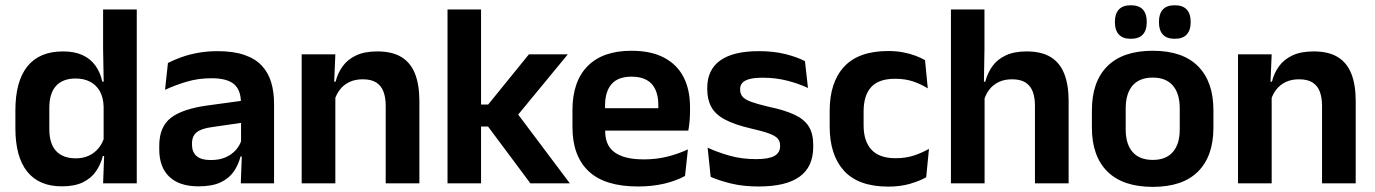

<svg xmlns="http://www.w3.org/2000/svg" viewBox="-20 -697 5226 730"><path d="M215 11.5Q128.5 11.5 83.5 -44.5Q38.5 -100.5 38.5 -209.5V-277Q38.5 -387.5 84 -444.5Q129.5 -501.5 219.5 -501.5Q263.5 -501.5 293.8 -487.5Q324 -473.5 342.8 -447.5Q361.5 -421.5 369 -386.5H406.5L374 -291.5Q373 -326 359.8 -349.8Q346.5 -373.5 323 -386Q299.5 -398.5 267.5 -398.5Q219 -398.5 193.2 -370.5Q167.5 -342.5 167.5 -287V-206Q167.5 -151 193.2 -123Q219 -95 268.5 -95Q296.5 -95 318.5 -105.5Q340.5 -116 355.2 -134.2Q370 -152.5 376.5 -175.5L407 -104H371Q363 -72 345 -45.8Q327 -19.5 295.5 -4Q264 11.5 215 11.5ZM372 0 376.5 -120 374 -148.5V-349L374.5 -369.5L372 -510V-661H500V0Z M895.5 0 900 -120 896.5 -131V-284.5L896 -306.5Q896 -354.5 869.8 -377Q843.5 -399.5 784 -399.5Q733.5 -399.5 689.2 -386.2Q645 -373 607.5 -355.5L618.5 -457.5Q640.5 -469 668.8 -479.2Q697 -489.5 732 -496Q767 -502.5 807.5 -502.5Q867.5 -502.5 909 -488.2Q950.5 -474 975.2 -447.5Q1000 -421 1011 -384.2Q1022 -347.5 1022 -303V0ZM735 11.5Q662 11.5 623.8 -25Q585.5 -61.5 585.5 -129V-143Q585.5 -214.5 629.5 -248.8Q673.5 -283 769 -296L908 -315L915.5 -232.5L787.5 -214Q745.5 -208.5 727.8 -194Q710 -179.5 710 -151.5V-146.5Q710 -119 727.2 -103.8Q744.5 -88.5 781.5 -88.5Q814.5 -88.5 838 -99Q861.5 -109.5 876.8 -126.8Q892 -144 898.5 -165.5L916.5 -102H894.5Q886.5 -70.5 868.8 -44.8Q851 -19 819 -3.8Q787 11.5 735 11.5Z M1446.5 0V-294.5Q1446.5 -325.5 1438.2 -348Q1430 -370.5 1411 -383Q1392 -395.5 1359 -395.5Q1330 -395.5 1308.2 -385Q1286.5 -374.5 1272.8 -356.8Q1259 -339 1252 -316.5L1232 -386.5H1256Q1264 -419 1282.8 -445Q1301.5 -471 1333.8 -486.2Q1366 -501.5 1414.5 -501.5Q1471 -501.5 1506 -480.2Q1541 -459 1557.8 -417Q1574.5 -375 1574.5 -313V0ZM1127 0V-490.5H1255L1250 -371L1255 -360.5V0Z M1996.5 0 1835.5 -216H1792V-299.5H1836L1991 -490.5H2139L1940 -249V-275L2146.5 0ZM1681.5 0V-661H1809V0Z M2405.5 12Q2279.5 12 2218 -46Q2156.5 -104 2156.5 -214V-278Q2156.5 -387 2214 -445.5Q2271.5 -504 2381 -504Q2455 -504 2504.5 -478Q2554 -452 2578.8 -404.2Q2603.5 -356.5 2603.5 -290V-272.5Q2603.5 -254.5 2601.8 -235.8Q2600 -217 2597 -200.5H2481Q2482.5 -228 2482.8 -252.8Q2483 -277.5 2483 -297.5Q2483 -332 2472 -356.2Q2461 -380.5 2438.5 -393Q2416 -405.5 2381 -405.5Q2329.5 -405.5 2305 -377Q2280.5 -348.5 2280.5 -296V-250.5L2281 -236V-197.5Q2281 -174.5 2288.2 -155Q2295.5 -135.5 2312.5 -121.2Q2329.5 -107 2357.8 -99Q2386 -91 2428.5 -91Q2474.5 -91 2516.2 -101.2Q2558 -111.5 2595.5 -129L2584.5 -28Q2551 -9.5 2505.8 1.2Q2460.5 12 2405.5 12ZM2224.5 -200.5V-285.5H2571V-200.5Z M2864.5 12Q2805.5 12 2759.8 0.8Q2714 -10.5 2682 -24.5L2670.5 -135.5Q2708.5 -118 2754.2 -105Q2800 -92 2855 -92Q2903 -92 2924.5 -104.2Q2946 -116.5 2946 -141V-144Q2946 -160.5 2936.2 -171Q2926.5 -181.5 2902 -190.2Q2877.5 -199 2833 -209Q2771.5 -223.5 2735.8 -242.8Q2700 -262 2684.5 -290.2Q2669 -318.5 2669 -358V-362.5Q2669 -432 2718.5 -467.2Q2768 -502.5 2865 -502.5Q2922.5 -502.5 2966.8 -491.2Q3011 -480 3040.5 -464.5L3052 -362.5Q3017 -379 2973.5 -390.2Q2930 -401.5 2880 -401.5Q2847.5 -401.5 2828.8 -396.2Q2810 -391 2802 -381.5Q2794 -372 2794 -358.5V-356Q2794 -341 2802.8 -330Q2811.5 -319 2835 -310.2Q2858.5 -301.5 2901 -291.5Q2963 -278.5 3000.5 -261Q3038 -243.5 3055 -216.2Q3072 -189 3072 -145V-139Q3072 -63 3020.5 -25.5Q2969 12 2864.5 12Z M3357.5 12.5Q3244 12.5 3189.2 -47.5Q3134.5 -107.5 3134.5 -216V-276Q3134.5 -384 3189.5 -443.5Q3244.5 -503 3357.5 -503Q3387 -503 3412.8 -498.2Q3438.5 -493.5 3459.8 -485.5Q3481 -477.5 3497 -468.5L3507.5 -361Q3483 -376.5 3452.8 -387Q3422.5 -397.5 3383 -397.5Q3321 -397.5 3292.2 -365.8Q3263.5 -334 3263.5 -273.5V-220.5Q3263.5 -160.5 3293.2 -128Q3323 -95.5 3385 -95.5Q3424.5 -95.5 3455 -105.8Q3485.5 -116 3512 -131L3501.5 -23Q3477 -9 3440 1.8Q3403 12.5 3357.5 12.5Z M3915 0V-294.5Q3915 -325.5 3906.8 -348Q3898.5 -370.5 3879.5 -383Q3860.5 -395.5 3827.5 -395.5Q3798.5 -395.5 3777 -385Q3755.5 -374.5 3741.8 -356.8Q3728 -339 3721.5 -316.5L3695.5 -386.5H3726Q3734.5 -419 3753 -445Q3771.5 -471 3803.5 -486.2Q3835.5 -501.5 3883 -501.5Q3939.5 -501.5 3974.5 -480.2Q4009.5 -459 4026.2 -417Q4043 -375 4043 -313V0ZM3595.5 0V-661H3723V-510L3720.5 -357.5L3723.5 -348V0Z M4363 13.5Q4249 13.5 4190.2 -45Q4131.5 -103.5 4131.5 -211.5V-278Q4131.5 -386.5 4190.2 -445.2Q4249 -504 4363 -504Q4476.5 -504 4535 -445.2Q4593.5 -386.5 4593.5 -278V-211.5Q4593.5 -103.5 4535.2 -45Q4477 13.5 4363 13.5ZM4363 -89Q4413 -89 4439.2 -119Q4465.5 -149 4465.5 -205V-284.5Q4465.5 -341.5 4439.2 -371.8Q4413 -402 4363 -402Q4312.5 -402 4286.2 -371.8Q4260 -341.5 4260 -284.5V-205Q4260 -149 4286.2 -119Q4312.5 -89 4363 -89ZM4279 -549.5Q4249 -549.5 4234 -565.8Q4219 -582 4219 -611.5V-615Q4219 -644.5 4234 -660.8Q4249 -677 4279 -677Q4310.5 -677 4325.2 -660.8Q4340 -644.5 4340 -615V-611.5Q4340 -582 4325.2 -565.8Q4310.5 -549.5 4279 -549.5ZM4446.5 -549.5Q4416 -549.5 4401.2 -565.8Q4386.5 -582 4386.5 -611.5V-615Q4386.5 -644.5 4401.2 -660.8Q4416 -677 4446.5 -677Q4477 -677 4492 -660.8Q4507 -644.5 4507 -615V-611.5Q4507 -582 4492 -565.8Q4477 -549.5 4446.5 -549.5Z M5006.5 0V-294.5Q5006.5 -325.5 4998.2 -348Q4990 -370.5 4971 -383Q4952 -395.5 4919 -395.5Q4890 -395.5 4868.2 -385Q4846.5 -374.5 4832.8 -356.8Q4819 -339 4812 -316.5L4792 -386.5H4816Q4824 -419 4842.8 -445Q4861.5 -471 4893.8 -486.2Q4926 -501.5 4974.5 -501.5Q5031 -501.5 5066 -480.2Q5101 -459 5117.8 -417Q5134.5 -375 5134.5 -313V0ZM4687 0V-490.5H4815L4810 -371L4815 -360.5V0Z"/></svg>

Font: Anek Gujarati Medium SemiBold
Style: Regular
Weight: 600
Version: Version 1.003